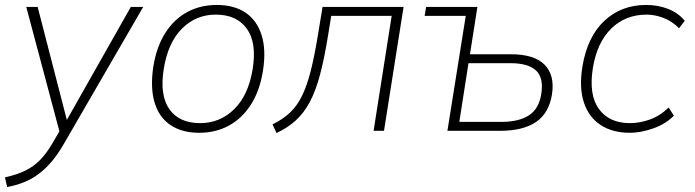

<svg xmlns="http://www.w3.org/2000/svg" viewBox="-40 -528 2806 775"><path d="M-11 227 -20 188Q29 177 62.5 160.5Q96 144 121.5 118Q147 92 170 53L205 -7L203 14L66 -500H112L237 -16H214L488 -500H538L217 54Q192 97 166.5 126.5Q141 156 113.5 176Q86 196 55.5 208Q25 220 -11 227Z M764 8Q695 8 648.5 -23Q602 -54 584 -114Q566 -174 579 -260Q592 -340 627.5 -395.5Q663 -451 716 -479.5Q769 -508 835 -508Q905 -508 951 -477Q997 -446 1016 -386Q1035 -326 1021 -240Q1008 -160 972 -104.5Q936 -49 883 -20.5Q830 8 764 8ZM768 -31Q848 -31 905.5 -87.5Q963 -144 980 -250Q997 -356 956 -412.5Q915 -469 831 -469Q751 -469 694.5 -412.5Q638 -356 621 -250Q604 -144 643.5 -87.5Q683 -31 768 -31Z M1076 9 1060 -26Q1101 -46 1129.5 -72.5Q1158 -99 1178 -139Q1198 -179 1213.5 -239Q1229 -299 1243 -385L1262 -500H1589L1510 0H1468L1541 -464H1297L1284 -384Q1269 -291 1251.5 -225.5Q1234 -160 1210 -115.5Q1186 -71 1153.5 -41.5Q1121 -12 1076 9Z M1766 0 1840 -464H1674L1680 -500H1887L1857 -309H2022Q2117 -309 2158.5 -266.5Q2200 -224 2188 -147Q2176 -71 2123.5 -35.5Q2071 0 1979 0ZM1814 -36H1984Q2054 -36 2095 -62.5Q2136 -89 2145 -150Q2155 -215 2123 -244Q2091 -273 2021 -273H1851Z M2502 8Q2433 8 2385 -23Q2337 -54 2317 -114Q2297 -174 2311 -260Q2331 -380 2399.5 -444Q2468 -508 2568 -508Q2616 -508 2657 -492Q2698 -476 2724 -444L2701 -414Q2672 -443 2637.5 -456Q2603 -469 2570 -469Q2485 -469 2427.5 -413Q2370 -357 2353 -253Q2336 -145 2377.5 -88Q2419 -31 2503 -31Q2542 -31 2583 -45.5Q2624 -60 2659 -94L2680 -61Q2648 -28 2597.5 -10Q2547 8 2502 8Z"/></svg>

Font: Mulish ExtraLight
Style: Italic
Weight: 200
Italic angle: -9°
Designer: Vernon Adams
Foundry: Vernon Adams
Version: Version 3.603